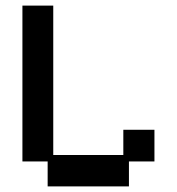

<svg xmlns="http://www.w3.org/2000/svg" viewBox="-20 -653 632 685"><path d="M150 12V-77H60V-633H170V-100H420V-190H531V-77H440V12Z"/></svg>

Font: Pixelify Sans Medium
Style: Regular
Weight: 500
Designer: Stefie Justprince
Foundry: Typecalism Foundryline
Version: Version 1.000;February 13, 2025;FontCreator 15.0.0.3015 64-b